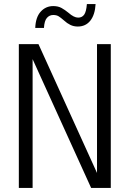

<svg xmlns="http://www.w3.org/2000/svg" viewBox="-20 -928 640 948"><path d="M73 0V-710H170L459 -74V-710H527V0H430L141 -636V0ZM364 -797Q344 -797 327.5 -805Q311 -813 296 -827Q280 -841 269.5 -847.5Q259 -854 243 -854Q224 -854 211.5 -839.5Q199 -825 197 -790H154Q156 -843 181 -870.5Q206 -898 243 -898Q267 -898 284 -888.5Q301 -879 318 -865Q345 -841 366 -841Q385 -841 395.5 -855.5Q406 -870 409 -908H452Q449 -855 426 -826Q403 -797 364 -797Z"/></svg>

Font: Geist Mono Light
Style: Regular
Weight: 300
Monospace: yes
Designer: Basement.studio, Andrés Briganti, Mateo Zaragoza
Foundry: Basement.studio, Vercel, Andrés Briganti, Guido Ferreyra, Mateo Zaragoza
Version: Version 1.500; ttfautohint (v1.8.4.7-5d5b)